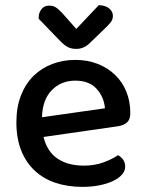

<svg xmlns="http://www.w3.org/2000/svg" viewBox="-20 -716 567 750"><path d="M150 -181Q164 -124 204.5 -96.5Q245 -69 308 -69Q350 -69 385 -82Q420 -95 441 -110Q469 -94 469 -65Q469 -48 456 -33.5Q443 -19 420.5 -8.5Q398 2 367.5 8Q337 14 302 14Q244 14 196.5 -2Q149 -18 115 -50Q81 -82 62.5 -129Q44 -176 44 -238Q44 -298 62 -343.5Q80 -389 111 -419.5Q142 -450 184 -466Q226 -482 274 -482Q322 -482 361.5 -466.5Q401 -451 429.5 -423.5Q458 -396 473.5 -358Q489 -320 489 -275Q489 -250 477 -238.5Q465 -227 442 -223ZM274 -401Q219 -401 182.5 -364Q146 -327 144 -258L390 -293Q386 -338 357 -369.5Q328 -401 274 -401ZM278 -603 366 -696Q392 -695 406.5 -683Q421 -671 421 -654Q421 -640 412.5 -629Q404 -618 389 -604L331 -548Q308 -525 278 -525Q260 -525 246 -531.5Q232 -538 213 -558L131 -643V-648Q131 -665 141.5 -679.5Q152 -694 172 -694Q187 -694 197.5 -687.5Q208 -681 224 -664Z"/></svg>

Font: Baloo Bhai 2 Medium
Style: Regular
Weight: 500
Designer: Supriya Tembe, Noopur Datye and Ek Type
Foundry: Ek Type
Version: Version 1.640;PS 1.000;hotconv 16.6.51;makeotf.lib2.5.65220;